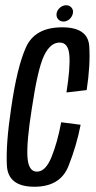

<svg xmlns="http://www.w3.org/2000/svg" viewBox="-20 -707 364 731"><path d="M111 4Q10.5 4 6.2 -77Q2 -158 22 -292Q44.5 -450.5 78.8 -526.8Q113 -603 216.5 -603Q315 -603 319.8 -531.2Q324.5 -459.5 310 -364L233 -355Q248 -449.5 244 -497.2Q240 -545 207 -545Q171.5 -545 147.5 -494.8Q123.5 -444.5 101 -293Q81 -166.5 84.5 -110Q88 -53.5 120.5 -53.5Q153.5 -53.5 176 -108.8Q198.5 -164 213 -241.5L287 -232Q272 -154 240.8 -75Q209.5 4 111 4ZM221.5 -625Q209 -625 201.2 -634Q193.5 -643 195.5 -656.5Q198 -669 208.5 -678Q219 -687 232 -687Q244.5 -687 252.2 -678Q260 -669 257.5 -656.5Q255 -643.5 244.8 -634.2Q234.5 -625 221.5 -625Z"/></svg>

Font: Anybody Condensed Regular
Style: Italic
Weight: 400
Width: 3
Italic angle: -10°
Designer: Tyler Finck
Foundry: Etcetera Type Company
Version: Version 1.010; ttfautohint (v1.8.3) -l 8 -r 50 -G 200 -x 14 